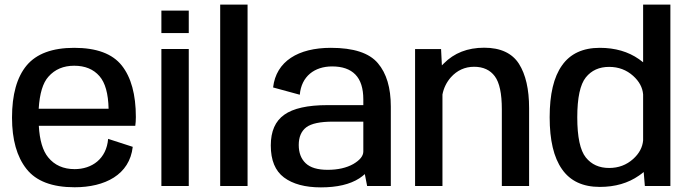

<svg xmlns="http://www.w3.org/2000/svg" viewBox="-20 -805 2978 831"><path d="M303 5.5C434 5.5 541 -48.5 554.5 -169.5L448 -204C441 -117.5 378 -73 303 -73C254.5 -73 216 -90 188.5 -124C165 -152.5 151.5 -198 148 -260.5H565.5C567 -271.5 568 -284 568 -298.5C568 -396 547.5 -470.5 507 -521.5C466.5 -572.5 398 -598 301 -598C206.5 -598 138 -572.5 95.5 -522C53 -471 32 -395.5 32 -296C32 -200.5 53 -126.5 94.5 -74C136 -21 205.5 5.5 303 5.5ZM147.5 -334.5C151.5 -400 165.5 -446.5 189.5 -473C217.5 -505 255 -520.5 301 -520.5C348 -520.5 384.5 -505.5 410.5 -475.5C435.5 -447 448.5 -400 450 -334.5Z M678.5 0H797V-593H678.5ZM678.5 -759V-662H797V-759Z M933 0H1051.5V-785H933Z M1569 0H1671.5V-344C1671.5 -425 1653 -487.5 1615.5 -531.5C1578 -576 1510 -598 1412 -598C1271 -598 1175 -540 1162 -426.5L1277.5 -395C1284.5 -475 1341.5 -517.5 1417.5 -517.5C1461.5 -517.5 1495 -506 1518 -482.5C1541 -459 1552.5 -423 1552.5 -374.5V-350H1397C1311.5 -350 1249 -336 1210.5 -308.5C1171.5 -281 1152 -237 1152 -175.5C1152 -111.5 1171 -65.5 1209 -37C1247 -8.5 1300.5 6 1369 6C1439 6 1494.5 -7 1535 -33C1544 -39 1552 -45 1559 -51.5ZM1552.5 -149.5C1552.5 -130 1538 -112 1509 -95C1479.5 -78.5 1442.5 -70 1398 -70C1354.5 -70 1323 -79.5 1303 -98.5C1283 -117.5 1273 -144 1273 -177.5C1273 -212 1284 -237.5 1305.5 -254C1327.5 -270.5 1366 -278.5 1421 -278.5H1552.5Z M1776.5 0H1895V-396C1900.5 -424.5 1913 -449.5 1931.5 -470.5C1958.5 -500.5 1992 -516 2032 -516C2071.5 -516 2101.5 -502 2121.5 -475C2142 -447.5 2152 -400 2152 -332V0H2270V-337C2270 -418.5 2255.5 -482.5 2226 -529C2196.5 -575 2146 -598.5 2075.5 -598.5C2003.5 -598.5 1945.5 -575.5 1901 -530.5C1898 -528 1895 -525 1892.5 -522L1889 -592.5H1776.5Z M2771 0H2881.5V-785H2763.5V-535.5C2758 -540 2752 -544.5 2745.5 -549C2699 -581.5 2642.5 -598 2576 -598C2502.5 -598 2448 -572.5 2412.5 -522C2376.5 -471.5 2359 -397 2359 -297.5C2359 -198.5 2376.5 -123.5 2412.5 -72.5C2448 -21.5 2502.5 4 2576 4C2642.5 4 2699 -12.5 2745.5 -45C2753 -50 2760 -55.5 2766 -60.5ZM2763.5 -197.5C2761 -167.5 2746.5 -140.5 2720.5 -117C2691.5 -91 2657 -78 2616.5 -78C2573.5 -78 2540 -93 2515.5 -123.5C2491 -154 2478.5 -212 2478.5 -297C2478.5 -382 2491 -439.5 2515.5 -470C2540 -500.5 2573.5 -515.5 2616.5 -515.5C2657 -515.5 2691.5 -502.5 2720.5 -476.5C2746.5 -453 2761 -426.5 2763.5 -396.5Z"/></svg>

Font: Anybody Medium
Style: Regular
Weight: 500
Designer: Tyler Finck
Foundry: Etcetera Type Company
Version: Version 1.110